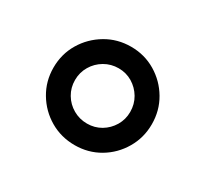

<svg xmlns="http://www.w3.org/2000/svg" viewBox="-81 -846 591 554"><g transform="rotate(30 215.0 -569.0)"><path d="M215.8 -405.8Q170.4 -405.8 133.1 -427.7Q95.7 -449.7 73.5 -487.1Q51.3 -524.4 51.3 -569.3Q51.3 -614.7 73.5 -651.9Q95.7 -689 133.1 -711.2Q170.4 -733.4 215.8 -733.4Q260.7 -733.4 297.9 -711.2Q335 -689 356.9 -651.9Q378.9 -614.7 378.9 -569.3Q378.9 -524.4 356.9 -487.1Q335 -449.7 297.9 -427.7Q260.7 -405.8 215.8 -405.8ZM215.8 -477.5Q240.7 -477.5 261.5 -489.7Q282.2 -502 294.7 -522.9Q307.1 -543.9 307.1 -568.8Q307.1 -594.7 294.7 -615.7Q282.2 -636.7 261.5 -649.2Q240.7 -661.6 215.8 -661.6Q190.4 -661.6 169.2 -649.2Q147.9 -636.7 135.5 -615.7Q123 -594.7 123 -569.3Q123 -543.9 135.5 -522.9Q147.9 -502 169.2 -489.7Q190.4 -477.5 215.8 -477.5Z"/></g></svg>

Font: Inter 28pt
Style: Regular
Weight: 400
Designer: Rasmus Andersson
Foundry: rsms
Version: Version 4.001;git-66647c0bb